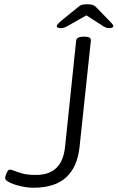

<svg xmlns="http://www.w3.org/2000/svg" viewBox="-20 -874 551 900"><path d="M136 6Q109 6 78 -1Q47 -8 25.5 -18.5Q4 -29 4 -39Q4 -43 7 -52.5Q10 -62 15 -70.5Q20 -79 27 -79Q34 -79 48 -73Q62 -67 86 -60.5Q110 -54 148 -54Q210 -54 244 -86.5Q278 -119 285 -186L337 -684Q340 -702 369 -702H377Q408 -702 406 -684L353 -186Q343 -91 290 -42.5Q237 6 136 6ZM266 -742Q246 -742 246 -751Q246 -756 251 -761.5Q256 -767 265 -775L344 -839Q354 -848 362.5 -851Q371 -854 389 -854Q406 -854 414.5 -851Q423 -848 431 -840L495 -774Q502 -767 506.5 -761.5Q511 -756 511 -752Q511 -742 490 -742Q477 -742 458 -755L385 -802L302 -755Q281 -742 266 -742Z"/></svg>

Font: Asap Expanded Expanded Light
Style: Italic
Weight: 300
Width: 7
Italic angle: -6°
Designer: Pablo Cosgaya
Foundry: Omnibus-Type
Version: Version 3.001; ttfautohint (v1.8.4.7-5d5b)